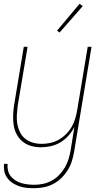

<svg xmlns="http://www.w3.org/2000/svg" viewBox="-23 -766 543 1009"><path d="M157 223Q136 223 116 221Q96 219 77.5 212.5Q59 206 43 195.5Q27 185 15.5 169.5Q4 154 0 135Q-4 116 -2 95H17Q15 113 19 130Q23 147 33.5 160Q44 173 58 182Q72 191 88.5 196Q105 201 123 203Q141 205 158 205Q181 205 204 200Q227 195 248.5 183.5Q270 172 287.5 154Q305 136 317.5 114.5Q330 93 337 70.5Q344 48 348 25L368 -99Q356 -75 337 -53.5Q318 -32 294.5 -18Q271 -4 244.5 2Q218 8 192 8Q165 8 140.5 1Q116 -6 96.5 -21.5Q77 -37 65 -59.5Q53 -82 49 -107.5Q45 -133 46 -159.5Q47 -186 51 -213L102 -520H122L70 -210Q67 -186 65.5 -162Q64 -138 68 -115Q72 -92 82 -71.5Q92 -51 109.5 -37Q127 -23 149.5 -16.5Q172 -10 196 -10Q218 -10 241.5 -15Q265 -20 286 -32Q307 -44 324.5 -61.5Q342 -79 354 -100Q366 -121 372.5 -143.5Q379 -166 383 -189L438 -520H458L367 28Q363 53 355.5 78Q348 103 334 126Q320 149 300.5 168.5Q281 188 257 200.5Q233 213 207.5 218Q182 223 157 223ZM290 -595 277 -605 395 -746 412 -734Z"/></svg>

Font: Iosevka Term Curly Thin
Style: Italic
Weight: 100
Italic angle: -9°
Designer: Belleve Invis
Foundry: Belleve Invis
Version: Version 32.3.0